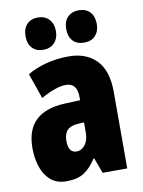

<svg xmlns="http://www.w3.org/2000/svg" viewBox="-87 -827 668 897"><g transform="rotate(-10 247.0 -378.5)"><path d="M266.1 -563Q348.6 -563 396.7 -513.7Q444.8 -464.4 444.8 -362.8V0H328.1L300.8 -73.2H297.9Q271 -31.2 239.5 -10.7Q208 9.8 155.8 9.8Q108.4 9.8 79.6 -16.1Q50.8 -42 37.8 -83Q24.9 -124 24.9 -168.9Q24.9 -257.8 72.5 -301.8Q120.1 -345.7 210.9 -349.1L283.2 -352.1V-366.2Q283.2 -434.1 230 -434.1Q183.6 -434.1 110.8 -393.1L68.8 -513.2Q109.4 -537.1 159.2 -550Q209 -563 266.1 -563ZM283.2 -247.1 252.9 -245.1Q187 -242.2 187 -175.8Q187 -119.1 226.1 -119.1Q250 -119.1 266.6 -140.9Q283.2 -162.6 283.2 -198.2ZM84 -689.9Q84 -726.6 103.3 -746.8Q122.6 -767.1 154.8 -767.1Q188.5 -767.1 208.3 -746.1Q228 -725.1 228 -689.9Q228 -655.8 208.3 -634.8Q188.5 -613.8 154.8 -613.8Q122.6 -613.8 103.3 -634Q84 -654.3 84 -689.9ZM276.9 -689.9Q276.9 -726.6 296.6 -746.8Q316.4 -767.1 349.1 -767.1Q383.8 -767.1 402.8 -746.1Q421.9 -725.1 421.9 -689.9Q421.9 -655.8 402.8 -634.8Q383.8 -613.8 349.1 -613.8Q314.9 -613.8 295.9 -634.3Q276.9 -654.8 276.9 -689.9Z"/></g></svg>

Font: Open Sans Condensed ExtraBold
Style: Regular
Weight: 800
Width: 3
Designer: Monotype Design Team
Foundry: Monotype Imaging Inc.
Version: Version 3.000; ttfautohint (v1.8.4)